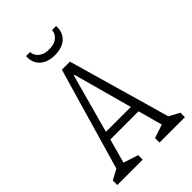

<svg xmlns="http://www.w3.org/2000/svg" viewBox="-271 -1052 1161 1161"><g transform="rotate(-45 310.0 -471.0)"><path d="M20.5 -38.5 101.5 -82 78 -44.5 276.5 -730H345.5L540 -49L518.5 -83L599.5 -39.5V-1H382.5V-39.5L483.5 -73L474.5 -49L308.5 -654.5H303L136 -44.5L134 -72L237.5 -38.5V0H20.5ZM163 -276H454.5V-224.5H163ZM181.5 -941.5H216.5Q216.5 -924 227 -907.8Q237.5 -891.5 258.5 -881.2Q279.5 -871 310 -871Q340.5 -871 361.5 -881.2Q382.5 -891.5 393 -907.8Q403.5 -924 403.5 -941.5H438.5Q441 -906.5 426.8 -879.2Q412.5 -852 382.8 -836.8Q353 -821.5 310 -821.5Q267 -821.5 237.2 -836.8Q207.5 -852 193.2 -879.2Q179 -906.5 181.5 -941.5Z"/></g></svg>

Font: Monaspace Xenon Var
Style: Regular
Weight: 400
Designer: Riley Cran and the Lettermatic Team
Version: Version 1.000 (Monaspace Xenon Var)